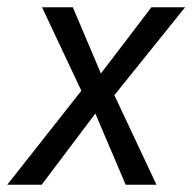

<svg xmlns="http://www.w3.org/2000/svg" viewBox="-40 -510 531 530"><path d="M-20 0 196 -274 198 -231 76 -490H161L245 -292H227L378 -490H471L265 -234V-270L392 0H307L217 -211H234L75 0Z"/></svg>

Font: Nunito Sans 10pt Condensed
Style: Italic
Weight: 400
Width: 3
Italic angle: -9°
Designer: Vernon Adams
Foundry: Vernon Adams
Version: Version 3.101;gftools[0.9.27]